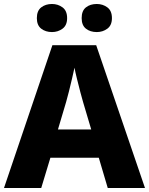

<svg xmlns="http://www.w3.org/2000/svg" viewBox="-20 -944 748 964"><path d="M521 0 476 -152H233L187 0H0L243 -717H463L708 0ZM397 -432Q392 -448 383.5 -481Q375 -514 366.5 -548Q358 -582 354 -604Q349 -581 341.5 -548.5Q334 -516 326 -484.5Q318 -453 312 -432L271 -294H438ZM165 -853Q165 -890 187 -907Q209 -924 241 -924Q271 -924 294 -907Q317 -890 317 -853Q317 -817 294 -800Q271 -783 241 -783Q209 -783 187 -800Q165 -817 165 -853ZM390 -853Q390 -890 411.5 -907Q433 -924 466 -924Q496 -924 519 -907Q542 -890 542 -853Q542 -817 519 -800Q496 -783 466 -783Q433 -783 411.5 -800Q390 -817 390 -853Z"/></svg>

Font: Noto Sans Georgian ExtraBold
Style: Regular
Weight: 800
Designer: Monotype Design Team, Akaki Razmadze
Foundry: Google LLC
Version: Version 2.005; ttfautohint (v1.8.4.7-5d5b)